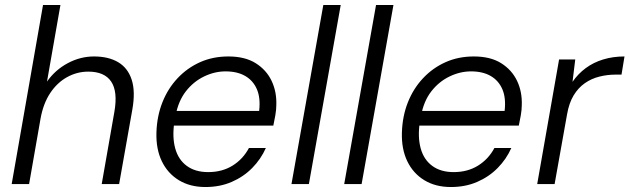

<svg xmlns="http://www.w3.org/2000/svg" viewBox="-20 -740 2531 772"><path d="M27 0 153 -720H223L169 -412Q202 -459 252.5 -486Q303 -513 358 -513Q416 -513 455 -490Q494 -467 509.5 -419.5Q525 -372 512 -299L459 0H389L440 -291Q454 -372 427 -412Q400 -452 335 -452Q290 -452 250 -430Q210 -408 182 -366Q154 -324 143 -263L97 0Z M806 12Q744 12 699 -15.5Q654 -43 630.5 -92Q607 -141 609 -207Q611 -273 633 -328.5Q655 -384 694 -425.5Q733 -467 784.5 -490Q836 -513 898 -513Q965 -513 1008 -486Q1051 -459 1072 -415Q1093 -371 1091 -317Q1091 -299 1087 -276Q1083 -253 1079 -235H665L675 -294H1022Q1028 -346 1013 -381Q998 -416 966 -434.5Q934 -453 887 -453Q843 -453 800.5 -432.5Q758 -412 727.5 -373Q697 -334 686 -275L681 -249Q672 -189 684.5 -143.5Q697 -98 731 -73Q765 -48 817 -48Q873 -48 915 -74Q957 -100 981 -145H1049Q1029 -100 994 -64.5Q959 -29 911.5 -8.5Q864 12 806 12Z M1152 0 1280 -720H1350L1222 0Z M1364 0 1492 -720H1562L1434 0Z M1793 12Q1731 12 1686 -15.5Q1641 -43 1617.5 -92Q1594 -141 1596 -207Q1598 -273 1620 -328.5Q1642 -384 1681 -425.5Q1720 -467 1771.5 -490Q1823 -513 1885 -513Q1952 -513 1995 -486Q2038 -459 2059 -415Q2080 -371 2078 -317Q2078 -299 2074 -276Q2070 -253 2066 -235H1652L1662 -294H2009Q2015 -346 2000 -381Q1985 -416 1953 -434.5Q1921 -453 1874 -453Q1830 -453 1787.5 -432.5Q1745 -412 1714.5 -373Q1684 -334 1673 -275L1668 -249Q1659 -189 1671.5 -143.5Q1684 -98 1718 -73Q1752 -48 1804 -48Q1860 -48 1902 -74Q1944 -100 1968 -145H2036Q2016 -100 1981 -64.5Q1946 -29 1898.5 -8.5Q1851 12 1793 12Z M2140 0 2228 -501H2293L2282 -411Q2304 -443 2335 -466Q2366 -489 2405.5 -501Q2445 -513 2491 -513L2479 -440H2455Q2422 -440 2390 -432Q2358 -424 2331.5 -405.5Q2305 -387 2286.5 -356.5Q2268 -326 2260 -280L2210 0Z"/></svg>

Font: DM Sans 18pt Light
Style: Italic
Weight: 300
Italic angle: -10°
Designer: Colophon Foundry, Jonny Pinhorn
Foundry: Colophon Foundry
Version: Version 4.004;gftools[0.9.30]